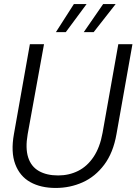

<svg xmlns="http://www.w3.org/2000/svg" viewBox="-20 -919 676 951"><path d="M256 12Q182 12 130 -17Q78 -46 55.5 -106Q33 -166 49 -255L128 -700H198L117 -254Q105 -185 119.5 -139.5Q134 -94 172.5 -72Q211 -50 268 -50Q322 -50 367 -72.5Q412 -95 443.5 -142Q475 -189 488 -261L566 -700H636L557 -255Q541 -163 496.5 -103.5Q452 -44 389.5 -16Q327 12 256 12ZM395 -760 491 -899H553L444 -760ZM257 -760 346 -899H409L306 -760Z"/></svg>

Font: DM Sans 36pt Light
Style: Italic
Weight: 300
Italic angle: -10°
Designer: Colophon Foundry, Jonny Pinhorn
Foundry: Colophon Foundry
Version: Version 4.004;gftools[0.9.30]